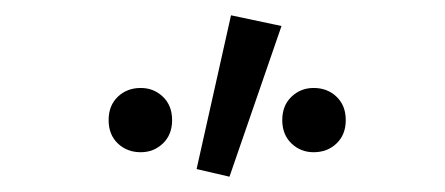

<svg xmlns="http://www.w3.org/2000/svg" viewBox="-20 -794 582 251"><path d="M237 -573 282 -774 348 -760 280 -563ZM164 -595Q146 -595 134 -606.5Q122 -618 122 -637Q122 -656 134 -667.5Q146 -679 164 -679Q181 -679 193 -667.5Q205 -656 205 -637Q205 -618 193 -606.5Q181 -595 164 -595ZM390 -595Q373 -595 361 -606.5Q349 -618 349 -637Q349 -656 361 -667.5Q373 -679 390 -679Q408 -679 420 -667.5Q432 -656 432 -637Q432 -618 420 -606.5Q408 -595 390 -595Z"/></svg>

Font: Processing Sans Pro
Style: Regular
Weight: 400
Designer: Paul D. Hunt
Foundry: Adobe Systems Incorporated
Version: Version 2.020;PS 2.000;hotconv 1.0.86;makeotf.lib2.5.63406